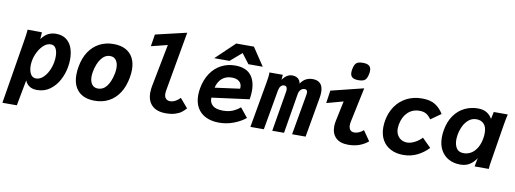

<svg xmlns="http://www.w3.org/2000/svg" viewBox="-90 -1233 4972 1855"><g transform="rotate(10 2396.0 -305.5)"><path d="M99.5 -551.5 240 -550 235.5 -483Q266.5 -525 301 -542.5Q335.5 -560 377 -560Q439.5 -560 479 -529.8Q518.5 -499.5 536 -450.2Q553.5 -401 553.5 -341.5Q553.5 -303 546.5 -263.5Q535.5 -199 503.8 -137.2Q472 -75.5 417.5 -34.2Q363 7 288 7Q202 7 171 -66L123.5 186.5H-18L84.5 -438Q89.5 -469.5 93.8 -498.8Q98 -528 99.5 -551.5ZM406.5 -284.5Q412 -314.5 412 -342.5Q412 -390 396 -420.2Q380 -450.5 344.5 -450.5Q309.5 -450.5 277.8 -422.8Q246 -395 223.5 -351.8Q201 -308.5 193 -263.5Q188.5 -239 188.5 -214.5Q188.5 -165.5 206.5 -133.2Q224.5 -101 260.5 -101Q295.5 -101 326.2 -128Q357 -155 377.8 -197.2Q398.5 -239.5 406.5 -284.5Z M638.5 -205Q638.5 -245 646.5 -287Q662 -373.5 703 -434.5Q744 -495.5 805.2 -527.2Q866.5 -559 942.5 -559Q1012 -559 1060.5 -533.5Q1109 -508 1134.2 -460Q1159.5 -412 1159.5 -344.5Q1159.5 -308 1152 -266.5Q1136 -178 1095.8 -115.5Q1055.5 -53 994.5 -20.2Q933.5 12.5 855.5 12.5Q751 12.5 694.8 -44.2Q638.5 -101 638.5 -205ZM1004 -283Q1009 -309.5 1009 -334.5Q1009 -382.5 988.5 -410.8Q968 -439 930 -439Q879.5 -439 843 -391Q806.5 -343 791 -262Q786 -237 786 -212.5Q786 -165 806.8 -137Q827.5 -109 865.5 -109Q919 -109 953.5 -155.5Q988 -202 1004 -283Z M1371.5 -158.5Q1371.5 -190.5 1378 -223.5L1459 -640.5L1299.5 -600.5L1318.5 -718.5L1623 -790L1519.5 -205Q1516.5 -188.5 1516.5 -175.5Q1516.5 -142.5 1532.2 -126Q1548 -109.5 1574 -109.5Q1599.5 -109.5 1625.8 -123.5Q1652 -137.5 1672 -159.5L1748.5 -69.5Q1727.5 -46 1705.2 -29Q1683 -12 1645 0.2Q1607 12.5 1552.5 12.5Q1465 12.5 1418.2 -32.2Q1371.5 -77 1371.5 -158.5Z M1832 -214Q1832 -247.5 1838.5 -283Q1853.5 -368 1894.8 -430.2Q1936 -492.5 1998 -525.5Q2060 -558.5 2135.5 -558.5Q2238.5 -558.5 2287.5 -502Q2336.5 -445.5 2336.5 -346Q2336.5 -306 2329 -261.5L1961.5 -213Q1959 -165.5 1990.8 -137Q2022.5 -108.5 2093 -108.5Q2145 -108.5 2184.5 -124.2Q2224 -140 2260.5 -170.5L2334.5 -79Q2285 -38.5 2216.5 -13Q2148 12.5 2075.5 12.5Q2001.5 12.5 1946.5 -13.8Q1891.5 -40 1861.8 -91Q1832 -142 1832 -214ZM2221 -360Q2221 -397 2195 -417.8Q2169 -438.5 2123 -438.5Q2067 -438.5 2028.5 -406.2Q1990 -374 1975.5 -313L2220 -346Q2221 -356 2221 -360ZM2107.5 -769.5H2281L2398.5 -593H2258L2184.5 -689.5L2072.5 -593H1922.5Z M2472 -550H2603L2599 -500Q2618 -528.5 2642.5 -544.2Q2667 -560 2695 -560Q2729.5 -560 2751.8 -542Q2774 -524 2777 -493.5Q2800.5 -529.5 2830.2 -544.5Q2860 -559.5 2896 -559.5Q2945 -559.5 2971.2 -532.2Q2997.5 -505 2997.5 -448.5Q2997.5 -420.5 2992 -391L2923.5 0H2791L2861 -398.5Q2863 -409 2863 -419.5Q2863 -451 2837 -451Q2813.5 -451 2797.5 -434.8Q2781.5 -418.5 2777 -391.5L2712 0H2596.5L2663 -396Q2664.5 -406 2664.5 -414Q2664.5 -432 2657 -441.5Q2649.5 -451 2635.5 -451Q2593.5 -451 2582.5 -390.5L2514 0H2382L2461 -448.5Q2466.5 -480 2469.5 -503.8Q2472.5 -527.5 2472 -550Z M3178.5 -144Q3178.5 -170.5 3184.5 -199.5L3226.5 -398.5L3063.5 -354L3081.5 -479L3400.5 -558L3329.5 -222Q3325 -202 3325 -184Q3325 -154.5 3338.5 -137.8Q3352 -121 3380.5 -121Q3402.5 -121 3425.8 -131.5Q3449 -142 3468.5 -159.5L3536.5 -61.5Q3456 6 3342.5 6Q3261.5 6 3220 -34.2Q3178.5 -74.5 3178.5 -144ZM3251 -688.5Q3251 -704.5 3254.5 -722Q3260 -752 3270.5 -768.5Q3281 -785 3298.5 -791.8Q3316 -798.5 3344 -798.5Q3387.5 -798.5 3407 -783Q3426.5 -767.5 3426.5 -735Q3426.5 -719 3423 -702Q3417.5 -673 3407.2 -656.5Q3397 -640 3379.2 -632.8Q3361.5 -625.5 3332 -625.5Q3289.5 -625.5 3270.2 -640.8Q3251 -656 3251 -688.5Z M3647 -219.5Q3647 -251 3653 -287Q3667.5 -368 3710.2 -429.5Q3753 -491 3819.5 -524.8Q3886 -558.5 3970 -558.5Q4051.5 -558.5 4099.8 -527.2Q4148 -496 4179.5 -443.5L4080 -373Q4057 -406.5 4031 -421.8Q4005 -437 3966 -437Q3896 -437 3849.8 -392Q3803.5 -347 3790 -270Q3786.5 -247.5 3786.5 -233.5Q3786.5 -194 3802.8 -167Q3819 -140 3844.2 -127Q3869.5 -114 3897 -114Q3933 -114 3973.2 -134.8Q4013.5 -155.5 4042 -187L4128 -101.5Q4081.5 -51.5 4019.2 -20.5Q3957 10.5 3882 10.5Q3812 10.5 3758.8 -16.8Q3705.5 -44 3676.2 -95.8Q3647 -147.5 3647 -219.5Z M4221 -222.5Q4221 -255 4227 -291Q4242 -380 4284.8 -439.8Q4327.5 -499.5 4387.8 -528.5Q4448 -557.5 4517 -557.5Q4571 -557.5 4605.5 -535.5Q4640 -513.5 4658 -479.5L4672.5 -550H4810Q4802 -518.5 4790 -449L4729 -71.5L4726.5 -56.5Q4724.5 -42 4722.8 -28Q4721 -14 4720.5 0H4581.5Q4584 -17.5 4593.5 -63L4598 -85Q4573.5 -45 4535 -19.2Q4496.5 6.5 4440.5 6.5Q4377 6.5 4327.2 -20.2Q4277.5 -47 4249.2 -98.5Q4221 -150 4221 -222.5ZM4618.5 -289Q4622 -312 4622 -334.5Q4622 -394 4594.5 -423Q4567 -452 4522 -452Q4477.5 -452 4445 -425Q4412.5 -398 4393.5 -357.2Q4374.5 -316.5 4367 -274Q4362.5 -245 4362.5 -224Q4362.5 -173 4384 -140.2Q4405.5 -107.5 4454.5 -107.5Q4493 -107.5 4527 -127.5Q4561 -147.5 4585.2 -188.5Q4609.5 -229.5 4618.5 -289Z"/></g></svg>

Font: JuliaMono ExtraBold
Style: Italic
Weight: 800
Italic angle: -9°
Monospace: yes
Designer: cormullion
Foundry: corm
Version: Version 0.057; ttfautohint (v1.8.4)